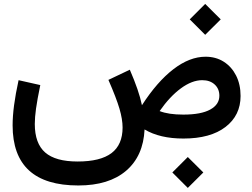

<svg xmlns="http://www.w3.org/2000/svg" viewBox="-20 -692 1260 959"><path d="M840.8 169.4 918 92.3 995.6 169.4 918 246.6ZM1006.8 -408.7Q1058.1 -408.7 1097.4 -383.8Q1136.7 -358.9 1159.2 -314.7Q1181.6 -270.5 1181.6 -212.4Q1181.6 -115.7 1106.4 -57.9Q1031.2 0 896 0Q778.3 0 702.1 -45.4Q695.8 87.4 609.9 160.9Q523.9 234.4 371.1 234.4Q43 234.4 43 -65.9Q43 -111.3 50.3 -166.7Q57.6 -222.2 72.8 -291.5L181.2 -267.1Q166 -193.4 159.9 -149.4Q153.8 -105.5 153.8 -72.8Q153.8 24.4 205.6 69.6Q257.3 114.7 367.7 114.7Q481.4 114.7 536.9 72.8Q592.3 30.8 592.3 -55.2Q592.3 -95.7 576.7 -149.2Q561 -202.6 521.5 -293L628.4 -343.8Q651.4 -290.5 666.3 -247.3Q681.2 -204.1 689 -166.5Q764.6 -283.7 845.9 -346.2Q927.2 -408.7 1006.8 -408.7ZM990.2 -291.5Q939 -291.5 883.5 -250.7Q828.1 -210 777.3 -137.2Q821.3 -119.6 895.5 -119.6Q984.4 -119.6 1030 -144.8Q1075.7 -169.9 1075.7 -213.9Q1075.7 -248.5 1052.2 -270Q1028.8 -291.5 990.2 -291.5ZM927.7 -595.2 1004.9 -672.4 1082.5 -595.2 1004.9 -518.1Z"/></svg>

Font: Estedad-FD SemiBold
Style: Regular
Weight: 600
Designer: Amin Abedi
Version: Version 7.3